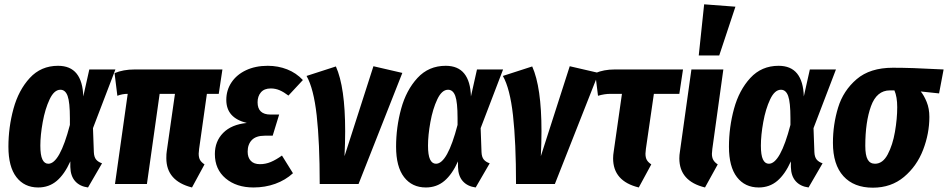

<svg xmlns="http://www.w3.org/2000/svg" viewBox="-20 -853 4394 890"><path d="M366 -406 394 -531H515L411 -259L415 -148Q416 -125 425.5 -113.5Q435 -102 453 -96L388 16Q350 11 328.5 -13Q307 -37 306 -79V-105Q279 -45 243 -14.5Q207 16 157 16Q93 16 56 -32Q19 -80 19 -173Q19 -263 42.5 -349Q66 -435 118 -491.5Q170 -548 249 -548Q306 -548 335 -512Q364 -476 366 -406ZM167 -178Q167 -134 176.5 -114Q186 -94 204 -94Q257 -94 304 -274V-305Q304 -379 293.5 -408Q283 -437 260 -437Q231 -437 210 -392.5Q189 -348 178 -287Q167 -226 167 -178Z M903 -163Q901 -147 901 -141Q901 -123 907 -112Q913 -101 928 -91L870 16Q751 -14 751 -120Q751 -141 753 -152L791 -418H720L661 0H513L572 -418Q547 -418 524 -409L511 -514Q551 -531 604 -531H1011L994 -418H939Z M976 -139Q976 -198 1014.5 -237Q1053 -276 1124 -283Q1076 -295 1052.5 -321.5Q1029 -348 1029 -390Q1029 -435 1053 -471Q1077 -507 1120.5 -527.5Q1164 -548 1221 -548Q1269 -548 1311 -531.5Q1353 -515 1384 -482L1317 -410Q1296 -426 1276.5 -434.5Q1257 -443 1235 -443Q1205 -443 1189.5 -425Q1174 -407 1174 -379Q1174 -322 1234 -322H1274L1244 -224H1207Q1167 -224 1147.5 -204Q1128 -184 1128 -150Q1128 -123 1142.5 -107.5Q1157 -92 1185 -92Q1211 -92 1235 -102Q1259 -112 1287 -132L1338 -50Q1303 -18 1256 -1Q1209 16 1155 16Q1076 16 1026 -26Q976 -68 976 -139Z M1580 -245Q1580 -192 1577 -129L1711 -546L1845 -515L1642 0H1462Q1462 -193 1448 -318Q1434 -443 1401 -501L1537 -545Q1580 -449 1580 -245Z M2163 -406 2191 -531H2312L2208 -259L2212 -148Q2213 -125 2222.5 -113.5Q2232 -102 2250 -96L2185 16Q2147 11 2125.5 -13Q2104 -37 2103 -79V-105Q2076 -45 2040 -14.5Q2004 16 1954 16Q1890 16 1853 -32Q1816 -80 1816 -173Q1816 -263 1839.5 -349Q1863 -435 1915 -491.5Q1967 -548 2046 -548Q2103 -548 2132 -512Q2161 -476 2163 -406ZM1964 -178Q1964 -134 1973.5 -114Q1983 -94 2001 -94Q2054 -94 2101 -274V-305Q2101 -379 2090.5 -408Q2080 -437 2057 -437Q2028 -437 2007 -392.5Q1986 -348 1975 -287Q1964 -226 1964 -178Z M2490 -245Q2490 -192 2487 -129L2621 -546L2755 -515L2552 0H2372Q2372 -193 2358 -318Q2344 -443 2311 -501L2447 -545Q2490 -449 2490 -245Z M2974 -163Q2972 -147 2972 -141Q2972 -123 2978 -112Q2984 -101 2999 -91L2941 16Q2822 -13 2822 -119Q2822 -134 2825 -152L2863 -418H2810Q2782 -418 2752 -409L2739 -514Q2779 -531 2829 -531H3146L3129 -418H3011Z M3282 -163Q3280 -145 3280 -140Q3280 -123 3286.5 -111.5Q3293 -100 3307 -91L3248 16Q3129 -13 3129 -119Q3129 -134 3132 -152L3185 -531H3333ZM3244 -833 3389 -822 3314 -596H3219Z M3706 -406 3734 -531H3855L3751 -259L3755 -148Q3756 -125 3765.5 -113.5Q3775 -102 3793 -96L3728 16Q3690 11 3668.5 -13Q3647 -37 3646 -79V-105Q3619 -45 3583 -14.5Q3547 16 3497 16Q3433 16 3396 -32Q3359 -80 3359 -173Q3359 -263 3382.5 -349Q3406 -435 3458 -491.5Q3510 -548 3589 -548Q3646 -548 3675 -512Q3704 -476 3706 -406ZM3507 -178Q3507 -134 3516.5 -114Q3526 -94 3544 -94Q3597 -94 3644 -274V-305Q3644 -379 3633.5 -408Q3623 -437 3600 -437Q3571 -437 3550 -392.5Q3529 -348 3518 -287Q3507 -226 3507 -178Z M3841 -191Q3841 -276 3865 -354.5Q3889 -433 3951 -486Q4013 -539 4119 -539Q4206 -539 4332 -532L4354 -531L4333 -420L4248 -429Q4263 -411 4275.5 -380.5Q4288 -350 4288 -311Q4288 -234 4259 -158.5Q4230 -83 4170.5 -33Q4111 17 4026 17Q3938 17 3889.5 -36.5Q3841 -90 3841 -191ZM4139 -356Q4139 -404 4126 -434H4105Q4044 -434 4017.5 -361Q3991 -288 3991 -177Q3991 -133 4002 -113.5Q4013 -94 4036 -94Q4072 -94 4095 -137.5Q4118 -181 4128.5 -242Q4139 -303 4139 -356Z"/></svg>

Font: Fira Sans Extra Condensed
Style: Bold Italic
Weight: 700
Width: 3
Italic angle: -8°
Designer: Carrois Corporate & Edenspiekermann AG
Foundry: Carrois Corporate GbR & Edenspiekermann AG
Version: Version 4.203